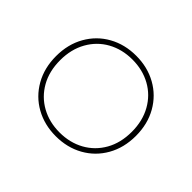

<svg xmlns="http://www.w3.org/2000/svg" viewBox="-117 -670 860 860"><g transform="rotate(45 313.0 -240.0)"><path d="M60 -240Q60 -315 93 -373Q126 -431 183.5 -463Q241 -495 313 -495Q385 -495 442.5 -463Q500 -431 533 -373Q566 -315 566 -240Q566 -165 533 -107Q500 -49 442.5 -17Q385 15 313 15Q241 15 183.5 -17Q126 -49 93 -107Q60 -165 60 -240ZM86 -240Q86 -170 115.5 -118Q145 -66 196.5 -37.5Q248 -9 313 -9Q378 -9 429.5 -37.5Q481 -66 510.5 -118Q540 -170 540 -240Q540 -309 510.5 -361.5Q481 -414 429.5 -442.5Q378 -471 313 -471Q248 -471 196.5 -442.5Q145 -414 115.5 -361.5Q86 -309 86 -240Z"/></g></svg>

Font: Prompt Thin
Style: Regular
Weight: 100
Designer: Katatrad Team
Foundry: CadsonDemak
Version: Version 1.030